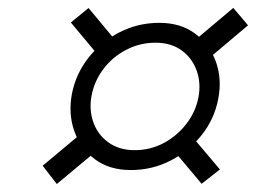

<svg xmlns="http://www.w3.org/2000/svg" viewBox="-20 -592 690 481"><path d="M307.6 -166Q254 -166 217.7 -193.1Q181.3 -220.2 166.1 -263.7Q150.8 -307.3 160.2 -357.1Q170 -407 201.3 -447Q232.7 -487 279.1 -510.9Q325.4 -534.8 379.3 -534.8Q432.9 -534.8 469.2 -507.5Q505.5 -480.3 521 -437.1Q536.4 -393.9 526.7 -344.1Q517.2 -294.2 485.5 -254Q453.9 -213.8 407.7 -189.9Q361.5 -166 307.6 -166ZM122.3 -131 86.9 -176.8 192.3 -265 226.7 -218ZM317.3 -215.8Q356.5 -215.8 390.2 -233.7Q423.8 -251.7 446.9 -281.7Q470 -311.8 477 -347.5Q484 -383.5 472.7 -415.1Q461.4 -446.6 435 -465.8Q408.6 -485 369.6 -485Q330.4 -485 296.2 -467.2Q262 -449.5 239.3 -419.5Q216.6 -389.4 209.6 -353.4Q202.6 -317.7 213.7 -286.1Q224.8 -254.6 251.7 -235.2Q278.6 -215.8 317.3 -215.8ZM233.8 -444.1 157.5 -535.7 201.8 -571.9 278.7 -479.5ZM485.1 -131.6 409.8 -221.2 454.6 -257.8 530.9 -167.5ZM491.8 -436.2 455.9 -480.8 564.5 -572.2 601.4 -528.6Z"/></svg>

Font: REM Medium
Style: Italic
Weight: 500
Italic angle: -11°
Designer: Octavio Pardo
Foundry: Ashler Design
Version: Version 1.005;gftools[0.9.28]